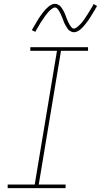

<svg xmlns="http://www.w3.org/2000/svg" viewBox="-20 -981 526 1001"><path d="M20 0V-19H161L277 -716H138V-735H439V-716H298L182 -19H322V0ZM365 -813Q359 -813 353 -815.5Q347 -818 342 -821.5Q337 -825 333.5 -830Q330 -835 327 -840Q324 -845 321 -850Q318 -855 315.5 -860.5Q313 -866 311 -872Q309 -878 306.5 -884Q304 -890 301.5 -896Q299 -902 296.5 -907.5Q294 -913 291.5 -917.5Q289 -922 285 -928Q281 -934 277 -938Q273 -942 267 -942Q262 -942 257.5 -939.5Q253 -937 249.5 -934.5Q246 -932 242 -928.5Q238 -925 233.5 -920Q229 -915 227 -912.5Q225 -910 222.5 -907Q220 -904 217.5 -900.5Q215 -897 212.5 -893.5Q210 -890 207.5 -886Q205 -882 202 -878Q199 -874 196 -869.5Q193 -865 190 -860Q187 -855 184 -849.5Q181 -844 177.5 -838.5Q174 -833 170.5 -827Q167 -821 164 -815L146 -824Q152 -835 158 -845Q164 -855 169.5 -864.5Q175 -874 180 -882Q185 -890 190 -897Q195 -904 199.5 -910Q204 -916 208.5 -921.5Q213 -927 220 -934.5Q227 -942 234 -947.5Q241 -953 249.5 -957Q258 -961 267 -961Q273 -961 279 -958.5Q285 -956 290 -952.5Q295 -949 298.5 -944Q302 -939 305 -934.5Q308 -930 311 -924.5Q314 -919 316.5 -913.5Q319 -908 321 -902.5Q323 -897 325.5 -890.5Q328 -884 330.5 -878Q333 -872 335.5 -866.5Q338 -861 340.5 -856.5Q343 -852 347 -846Q351 -840 355 -836Q359 -832 365 -832Q370 -832 374.5 -834.5Q379 -837 382.5 -840Q386 -843 390 -846.5Q394 -850 398.5 -854.5Q403 -859 405 -861.5Q407 -864 409.5 -867Q412 -870 414.5 -873.5Q417 -877 419.5 -880.5Q422 -884 424.5 -888Q427 -892 430 -896.5Q433 -901 436 -905.5Q439 -910 442 -915Q445 -920 448 -925Q451 -930 454.5 -935.5Q458 -941 461.5 -947Q465 -953 468 -960L486 -950Q480 -939 474 -929Q468 -919 462.5 -910Q457 -901 452 -893Q447 -885 442 -877.5Q437 -870 432 -864Q427 -858 423 -852.5Q419 -847 412 -839.5Q405 -832 398 -826.5Q391 -821 382.5 -817Q374 -813 365 -813Z"/></svg>

Font: Iosevka Etoile Thin Oblique
Style: Regular
Weight: 100
Italic angle: -9°
Designer: Belleve Invis
Foundry: Belleve Invis
Version: Version 15.5.2; ttfautohint (v1.8.4)